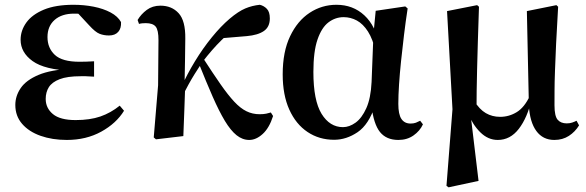

<svg xmlns="http://www.w3.org/2000/svg" viewBox="-20 -572 2465 807"><path d="M260.9 16.2Q199.5 16.2 150.4 -1.2Q101.4 -18.5 72.9 -51.5Q44.4 -84.5 44.4 -130.8Q44.4 -168.4 67 -201.7Q89.6 -235 141.8 -257.1Q194 -279.1 282.4 -283.1V-274.3Q167.6 -278.8 117.1 -315.2Q66.6 -351.5 66.6 -404.7Q66.6 -443.9 90.9 -477.5Q115.2 -511 164.6 -531.5Q214.1 -551.9 289 -551.9Q333 -551.9 373.7 -543.9Q414.5 -535.8 444.9 -519.6Q475.3 -503.3 488.7 -479.2Q490.2 -452.9 476.8 -437.9Q463.4 -422.9 438.1 -422.9Q416.6 -422.9 398.6 -429.9Q380.7 -436.8 354.2 -466.1L291.2 -533.9L352.5 -534.8L374.7 -509.1Q347.5 -511.9 328.4 -513.3Q309.2 -514.7 291.4 -514.7Q239.6 -514.7 209.6 -488.3Q179.6 -461.8 179.6 -416.3Q179.6 -370.3 210.5 -341.3Q241.5 -312.4 314.1 -312.4Q328.8 -312.4 342.7 -312.9Q356.7 -313.4 375.4 -314.4V-249.8Q352.3 -251.6 340.5 -251.6Q328.7 -251.6 319.3 -251.6Q262.7 -251.6 230.6 -239.1Q198.6 -226.7 185.3 -205.6Q172.1 -184.5 172.1 -156.2Q172.1 -117.7 202.4 -92.5Q232.7 -67.3 298.1 -67.3Q358.3 -67.3 402 -82.4Q445.6 -97.5 483.2 -127.9L501.3 -106.5Q468.7 -53.4 405.5 -18.6Q342.3 16.2 260.9 16.2Z M635.5 13.6 626.2 5.6 644.5 -213.7 646.1 -402.7Q646.3 -445.6 634.3 -460.2Q622.3 -474.7 592.9 -474.7Q585.3 -474.7 578.4 -474.1Q571.5 -473.5 564.2 -471.5L558.4 -488Q572.8 -512.4 596.8 -530.3Q620.9 -548.2 654.3 -548.2Q701.8 -548.2 730.8 -516.5Q759.8 -484.9 758.8 -409.8Q758.8 -363.8 757.6 -315.3Q756.3 -266.7 755.7 -218.7L758.5 -214.9Q756.7 -159.6 754.7 -107Q752.6 -54.3 750.6 0ZM743.1 -159.8 726.9 -180.8H732L740.9 -203.3Q766.3 -260 799.4 -314.3Q832.5 -368.7 870.3 -415.1Q908 -461.5 945.2 -493.2Q982.1 -524.4 1011 -536.5Q1040 -548.7 1072.2 -551.9Q1089.8 -547.5 1101.9 -534.6Q1114.1 -521.8 1114.1 -494.6Q1114.1 -459 1089.2 -441.7Q1064.3 -424.4 1017.2 -420.2L904.8 -410.8L989.3 -471.6Q950.3 -441.7 910.9 -403.1Q871.5 -364.5 830.7 -311.3L826.1 -304.3Q810.8 -281.2 798 -260.6Q785.1 -240 772.2 -216.5Q759.3 -193 743.1 -159.8ZM1027.5 16.2Q999.1 16.2 974.2 -3.7Q949.4 -23.7 925.1 -64Q900.9 -104.3 874.1 -165.2Q847.3 -226.2 814.7 -307.8L833.7 -327.6Q875.7 -262.6 907.1 -217.6Q938.5 -172.6 964.5 -144.7Q990.5 -116.8 1015.9 -104.4Q1041.3 -91.9 1071.3 -91.9Q1087.5 -91.9 1099.2 -94.3Q1110.8 -96.7 1118.4 -99.3L1127.8 -84.4Q1111.9 -34.2 1084.2 -9Q1056.6 16.2 1027.5 16.2Z M1384.3 15.5Q1321.6 15.5 1272.7 -17.2Q1223.7 -49.9 1196 -111.3Q1168.2 -172.8 1168.2 -259.4Q1168.2 -354.6 1199.3 -419.6Q1230.3 -484.6 1281.6 -518.3Q1332.8 -551.9 1394.1 -551.9Q1463.7 -551.9 1511.5 -507.5Q1559.3 -463.2 1574 -381.8H1580.5L1559.2 -353.7Q1547.2 -407.4 1526.7 -439.4Q1506.2 -471.4 1480 -485.7Q1453.8 -499.9 1424.4 -499.9Q1389.7 -499.9 1360.8 -478.2Q1332 -456.5 1314.6 -406.1Q1297.2 -355.7 1297.2 -269.8Q1297.2 -149.6 1331.6 -93.6Q1366.1 -37.6 1421.5 -37.6Q1448.2 -37.6 1474.6 -56.6Q1500.9 -75.6 1519.7 -117.3Q1538.5 -159.1 1541.8 -227.4L1549.6 -428L1559.1 -526.6L1683.4 -545L1693.4 -536.5Q1684.9 -481.4 1678.1 -424.9Q1671.2 -368.4 1665.7 -315.4Q1660.2 -262.4 1657.2 -216.4Q1654.2 -170.4 1654.2 -135.4Q1654.2 -91.4 1667.2 -72.1Q1680.2 -52.7 1705.7 -52.7Q1718.9 -52.7 1728.2 -56.3Q1737.5 -60 1746 -64.5L1757.7 -49.4Q1745 -21.7 1718 -2.7Q1691 16.2 1654.5 16.2Q1603.9 16.2 1577.1 -17.1Q1550.3 -50.5 1541.4 -127.3L1556.4 -128.7Q1530.2 -48.4 1483 -16.4Q1435.8 15.5 1384.3 15.5Z M1856.6 209.1 1881.8 -112.8 1859 -525.4 1985.4 -550.4 1993.2 -543.7Q1990.4 -458.5 1988.4 -394.8Q1986.4 -331 1985.3 -281.3Q1984.2 -231.6 1983.5 -190.3Q1982.9 -148.9 1982.9 -108.5L1958.6 -84.9L1991.4 188.3L1865.4 215.4ZM2310 16.2Q2261.8 16.2 2234.3 -21.4Q2206.8 -59 2202.9 -128.4V-132.1L2194.5 -525.4L2318.6 -550.4L2325.9 -543.7Q2320.4 -454.3 2317.4 -388.6Q2314.4 -323 2312.7 -275.1Q2310.9 -227.1 2310.8 -192Q2310.6 -156.9 2310.6 -129.6Q2310.6 -84 2323.9 -68.7Q2337.1 -53.4 2362.1 -53.4Q2374.9 -53.4 2384.8 -56.8Q2394.7 -60.2 2403.3 -64.5L2413.9 -45.1Q2397.3 -17.8 2371 -0.8Q2344.7 16.2 2310 16.2ZM2072.1 16.2Q2031.2 16.2 1998.6 -16.1Q1966 -48.4 1947.6 -96.3H1944.8L1972.5 -148.8Q1995.1 -112.1 2022 -96.5Q2048.8 -80.9 2082.2 -80.9Q2119.6 -80.9 2151.9 -100.7Q2184.2 -120.5 2207.1 -169.2L2218.7 -156.5H2215.2Q2196.5 -76.9 2160.6 -30.4Q2124.8 16.2 2072.1 16.2Z"/></svg>

Font: Noto Serif SC ExtraLight
Style: Regular
Weight: 200
Designer: Ryoko NISHIZUKA 西塚涼子 (kana & ideographs); Frank Grießhammer (Latin, Greek & Cyrillic); Wenlong ZHANG 张文龙 (bopomofo); San
Foundry: Adobe
Version: Version 2.002-H1;hotconv 1.1.0;makeotfexe 2.6.0